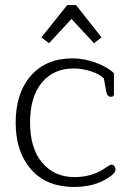

<svg xmlns="http://www.w3.org/2000/svg" viewBox="-20 -729 518 760"><path d="M144 -581 246 -709H281L382 -581L352 -558L263 -654L174 -558ZM42 -244Q42 -360 102 -429Q162 -498 267 -498Q313 -498 360 -480.5Q407 -463 431 -439V-356Q431 -346 419 -346Q411 -346 406.5 -351.5Q402 -357 400 -369L391 -419Q372 -437 338 -447.5Q304 -458 271 -458Q192 -458 145.5 -402Q99 -346 99 -244Q99 -142 147 -85Q195 -28 275 -28Q349 -28 404 -69Q415 -77 421 -77Q428 -77 432.5 -71.5Q437 -66 437 -58Q437 -43 408 -25Q354 11 273 11Q164 11 103 -58.5Q42 -128 42 -244Z"/></svg>

Font: Maitree Light
Style: Regular
Weight: 300
Designer: CadsonDemak Team
Foundry: CadsonDemak
Version: Version 1.001